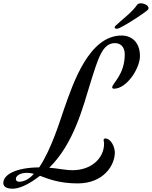

<svg xmlns="http://www.w3.org/2000/svg" viewBox="-260 -1006 919 1162"><path d="M587 -667C587 -749 538 -791 476 -791C280 -791 184 -507 129 -350C106 -285 52 -103 -23 7C-160 8 -240 49 -240 102C-240 118 -228 136 -184 136C-150 136 -97 119 -18 58C34 77 98 104 210 104C367 104 435 -6 435 -83C435 -113 414 -168 376 -168C372 -168 367 -165 367 -158C367 -151 370 -146 370 -138C370 -46 290 24 180 24C132 24 91 13 38 9C188 -137 244 -365 285 -497C334 -653 359 -745 436 -745C468 -745 495 -724 495 -677C495 -553 419 -502 419 -477C419 -474 422 -469 429 -469C508 -469 587 -593 587 -667ZM-145 94C-157 94 -164 86 -164 77C-164 56 -134 40 -99 40C-84 40 -69 42 -55 46C-82 76 -112 94 -145 94ZM570 -977C537 -930 493 -900 440 -851C436 -847 434 -844 434 -840C434 -836 438 -832 446 -832C450 -832 456 -833 464 -837C527 -868 629 -938 636 -948C638 -951 639 -954 639 -957C639 -973 613 -986 592 -986C583 -986 574 -983 570 -977Z"/></svg>

Font: Mervale Script
Style: Regular
Weight: 400
Designer: Astigmatic (AOETI)
Foundry: Astigmatic (AOETI)
Version: Version 1.000